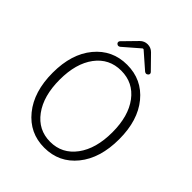

<svg xmlns="http://www.w3.org/2000/svg" viewBox="-255 -1076 1235 1235"><g transform="rotate(45 363.0 -458.5)"><path d="M362.3 12.7Q228.5 12.7 144 -91.3Q59.6 -195.3 59.6 -367.2Q59.6 -538.1 144 -640.1Q228.5 -742.2 362.3 -742.2Q497.1 -742.2 581.1 -640.1Q665 -538.1 665 -367.2Q665 -194.3 581.1 -90.8Q497.1 12.7 362.3 12.7ZM362.3 -41Q470.7 -41 536.6 -129.9Q602.5 -218.8 602.5 -367.2Q602.5 -514.6 537.1 -601.6Q471.7 -688.5 362.3 -688.5Q252.9 -688.5 188 -601.6Q123 -514.6 123 -367.2Q123 -218.8 188.5 -129.9Q253.9 -41 362.3 -41ZM222.7 -793Q217.8 -797.9 217.8 -804.7Q217.8 -811.5 222.7 -816.4L311.5 -907.2Q333 -928.7 362.8 -928.7Q392.6 -928.7 414.1 -907.2L502.9 -816.4Q507.8 -811.5 507.8 -804.7Q507.8 -797.9 502 -793Q495.1 -787.1 488.8 -787.1Q482.4 -787.1 475.6 -792L367.2 -886.7Q365.2 -887.7 362.8 -887.7Q360.4 -887.7 358.4 -886.7L249 -792Q242.2 -787.1 235.8 -787.1Q229.5 -787.1 222.7 -793Z"/></g></svg>

Font: Gen Jyuu Gothic P Light
Style: Regular
Weight: 200
Designer: [Source Han Sans]
Ryoko NISHIZUKA  (kana & ideographs); Paul D. Hunt (Latin, Greek & Cyrillic); Wenlong ZHANG  (bopomofo
Version: Version 1.002.20150607